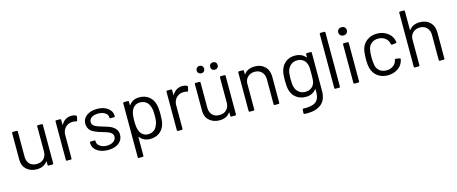

<svg xmlns="http://www.w3.org/2000/svg" viewBox="-48 -1412 5531 2324"><g transform="rotate(-15 2717.0 -250.5)"><path d="M386.2 -179.2V-493.2Q386.2 -505.9 398.9 -505.9H443.8Q457 -505.9 457 -493.2V-13.2Q457 0 443.8 0H398.9Q386.2 0 386.2 -13.2V-50.8Q386.2 -53.7 384 -54.9Q381.8 -56.2 379.9 -53.2Q336.9 6.8 248 6.8Q172.9 6.8 122.3 -37.8Q71.8 -82.5 71.8 -158.2V-493.2Q71.8 -505.9 85 -505.9H129.9Q143.1 -505.9 143.1 -493.2V-179.2Q143.1 -122.1 175.3 -88.6Q207.5 -55.2 262.2 -55.2Q319.3 -55.2 352.8 -88.9Q386.2 -122.6 386.2 -179.2Z M819.8 -511.2Q851.1 -511.2 874.5 -499Q884.8 -494.6 881.8 -482.9L871.6 -439Q868.7 -426.8 855.5 -431.2Q834.5 -437.5 806.6 -436Q754.4 -433.6 720.5 -397.2Q686.5 -360.8 686.5 -305.2V-13.2Q686.5 0 673.8 0H628.4Q615.7 0 615.7 -13.2V-493.2Q615.7 -505.9 628.4 -505.9H673.8Q686.5 -505.9 686.5 -493.2V-437Q686.5 -428.7 691.4 -435.1Q735.8 -511.2 819.8 -511.2Z M1142.6 4.9Q1058.6 4.9 1005.6 -33.4Q952.6 -71.8 952.6 -127.9V-137.2Q952.6 -149.9 965.3 -149.9H1008.3Q1021.5 -149.9 1021.5 -141.1V-131.8Q1021.5 -98.1 1056.2 -74Q1090.8 -49.8 1141.6 -49.8Q1192.9 -49.8 1225.1 -73.2Q1257.3 -96.7 1257.3 -132.8Q1257.3 -177.7 1202.6 -199.2Q1171.9 -211.4 1133.3 -222.2Q1096.7 -232.9 1074 -241Q1051.3 -249 1026.9 -261.5Q1002.4 -273.9 989 -288.1Q975.6 -302.2 966.3 -323.2Q957 -344.2 955.6 -371.1Q955.6 -434.6 1006.1 -472.9Q1056.6 -511.2 1138.7 -511.2Q1221.2 -511.2 1272.9 -472.2Q1324.7 -433.1 1324.7 -373Q1324.7 -359.9 1311.5 -359.9H1270.5Q1257.3 -359.9 1257.3 -367.2V-373Q1257.3 -407.7 1224.4 -430.4Q1191.4 -453.1 1137.7 -453.1Q1086.4 -453.1 1055.4 -432.4Q1024.4 -411.6 1024.4 -376Q1024.4 -343.8 1051.8 -325.4Q1079.1 -307.1 1146.5 -288.1Q1210.4 -270.5 1244.1 -255.4Q1277.8 -240.2 1302.2 -212.9Q1328.6 -183.6 1328.6 -138.2Q1328.6 -73.2 1277.8 -34.2Q1227.1 4.9 1142.6 4.9Z M1851.6 -379.9Q1865.2 -333.5 1865.2 -252.9Q1865.2 -168.9 1853.5 -128.9Q1835.4 -64.5 1787.4 -28.3Q1739.3 7.8 1668.5 7.8Q1628.9 7.8 1595.9 -7.6Q1563 -22.9 1541.5 -51.8Q1539.6 -54.7 1537.6 -53.7Q1535.6 -52.7 1535.6 -49.8V181.2Q1535.6 193.8 1522.5 193.8H1477.5Q1464.4 193.8 1464.4 181.2V-493.2Q1464.4 -505.9 1477.5 -505.9H1522.5Q1535.6 -505.9 1535.6 -493.2V-455.1Q1535.6 -453.1 1536.4 -452.1Q1537.1 -451.2 1538.6 -451.4Q1540 -451.7 1541.5 -453.1Q1586.4 -514.2 1668.5 -514.2Q1737.3 -514.2 1785.4 -478.5Q1833.5 -442.9 1851.6 -379.9ZM1771.5 -127Q1783.7 -148.9 1789.1 -177Q1794.4 -205.1 1794.4 -252.9Q1794.4 -299.8 1790.3 -326.4Q1786.1 -353 1776.4 -374Q1764.2 -410.2 1733.9 -431.2Q1703.6 -452.1 1661.6 -452.1Q1622.6 -452.1 1595 -431.6Q1567.4 -411.1 1554.2 -375Q1537.6 -338.4 1537.6 -252.9Q1537.6 -166 1555.2 -128.9Q1567.4 -94.7 1595.2 -74.5Q1623 -54.2 1660.6 -54.2Q1700.2 -54.2 1729.2 -73.7Q1758.3 -93.3 1771.5 -127Z M2210.4 -511.2Q2241.7 -511.2 2265.1 -499Q2275.4 -494.6 2272.5 -482.9L2262.2 -439Q2259.3 -426.8 2246.1 -431.2Q2225.1 -437.5 2197.3 -436Q2145 -433.6 2111.1 -397.2Q2077.1 -360.8 2077.1 -305.2V-13.2Q2077.1 0 2064.5 0H2019Q2006.3 0 2006.3 -13.2V-493.2Q2006.3 -505.9 2019 -505.9H2064.5Q2077.1 -505.9 2077.1 -493.2V-437Q2077.1 -428.7 2082 -435.1Q2126.5 -511.2 2210.4 -511.2Z M2676.3 -179.2V-493.2Q2676.3 -505.9 2689 -505.9H2733.9Q2747.1 -505.9 2747.1 -493.2V-13.2Q2747.1 0 2733.9 0H2689Q2676.3 0 2676.3 -13.2V-50.8Q2676.3 -53.7 2674.1 -54.9Q2671.9 -56.2 2669.9 -53.2Q2627 6.8 2538.1 6.8Q2462.9 6.8 2412.4 -37.8Q2361.8 -82.5 2361.8 -158.2V-493.2Q2361.8 -505.9 2375 -505.9H2419.9Q2433.1 -505.9 2433.1 -493.2V-179.2Q2433.1 -122.1 2465.3 -88.6Q2497.6 -55.2 2552.2 -55.2Q2609.4 -55.2 2642.8 -88.9Q2676.3 -122.6 2676.3 -179.2ZM2473.1 -600.1Q2452.1 -600.1 2438.5 -613Q2424.8 -626 2424.8 -646Q2424.8 -666 2438.5 -679.4Q2452.1 -692.9 2473.1 -692.9Q2493.2 -692.9 2506.1 -679.4Q2519 -666 2519 -646Q2519 -626 2506.1 -613Q2493.2 -600.1 2473.1 -600.1ZM2594.2 -646Q2594.2 -666.5 2607.4 -679.7Q2620.6 -692.9 2641.1 -692.9Q2661.6 -692.9 2674.8 -679.7Q2688 -666.5 2688 -646Q2688 -626 2675 -613Q2662.1 -600.1 2641.1 -600.1Q2620.1 -600.1 2607.2 -613Q2594.2 -626 2594.2 -646Z M3115.7 -513.2Q3194.3 -513.2 3241.9 -465.8Q3289.6 -418.5 3289.6 -339.8V-13.2Q3289.6 0 3276.9 0H3231.4Q3218.8 0 3218.8 -13.2V-326.2Q3218.8 -382.3 3185.8 -416.7Q3152.8 -451.2 3099.6 -451.2Q3048.8 -451.2 3015.4 -422.4Q2981.9 -393.6 2976.6 -346.2V-13.2Q2976.6 0 2963.9 0H2918.5Q2905.8 0 2905.8 -13.2V-493.2Q2905.8 -505.9 2918.5 -505.9H2963.9Q2976.6 -505.9 2976.6 -493.2V-456.1Q2976.6 -452.1 2979.5 -451.2Q2981 -450.7 2981.4 -453.1Q3024.4 -513.2 3115.7 -513.2Z M3756.3 -459V-493.2Q3756.3 -505.9 3769 -505.9H3814.5Q3827.1 -505.9 3827.1 -493.2V-17.1Q3827.1 91.8 3763.9 145.5Q3700.7 199.2 3585.4 199.2Q3560.1 199.2 3553.2 198.2Q3540 196.8 3540 184.1L3542.5 144Q3542.5 130.4 3555.2 131.8Q3660.6 136.7 3708.5 100.8Q3756.3 64.9 3756.3 -19V-54.2Q3756.3 -57.1 3754.6 -58.1Q3752.9 -59.1 3750.5 -56.2Q3704.1 2.9 3620.1 2.9Q3553.7 2.9 3504.2 -32.7Q3454.6 -68.4 3437.5 -130.9Q3425.3 -172.9 3425.3 -252.9Q3425.3 -343.3 3438.5 -380.9Q3456.5 -441.9 3503.9 -478Q3551.3 -514.2 3616.2 -514.2Q3704.1 -514.2 3750.5 -457Q3752.9 -454.1 3754.6 -455.1Q3756.3 -456.1 3756.3 -459ZM3751.5 -152.8Q3756.3 -177.7 3756.3 -253.9Q3756.3 -311 3755.4 -323.2Q3753.4 -345.2 3750.5 -355Q3741.7 -398.4 3710 -425.3Q3678.2 -452.1 3631.3 -452.1Q3585.4 -452.1 3552.5 -425.5Q3519.5 -398.9 3506.3 -355Q3496.1 -323.2 3496.1 -254.9Q3496.1 -182.6 3506.3 -153.8Q3516.6 -110.8 3550.3 -84Q3584 -57.1 3631.3 -57.1Q3679.2 -57.1 3710.9 -83.5Q3742.7 -109.9 3751.5 -152.8Z M4037.1 0H3991.7Q3979 0 3979 -13.2V-687Q3979 -700.2 3991.7 -700.2H4037.1Q4049.8 -700.2 4049.8 -687V-13.2Q4049.8 0 4037.1 0Z M4292.7 -611.6Q4277.8 -597.2 4253.9 -597.2Q4230 -597.2 4214.8 -611.6Q4199.7 -626 4199.7 -648.9Q4199.7 -671.9 4214.6 -686Q4229.5 -700.2 4253.9 -700.2Q4278.3 -700.2 4293 -686Q4307.6 -671.9 4307.6 -648.9Q4307.6 -626 4292.7 -611.6ZM4276.9 0H4231.9Q4218.8 0 4218.8 -13.2V-493.2Q4218.8 -505.9 4231.9 -505.9H4276.9Q4290 -505.9 4290 -493.2V-13.2Q4290 0 4276.9 0Z M4646.5 7.8Q4574.7 7.8 4522.9 -29.5Q4471.2 -66.9 4452.6 -130.9Q4439.5 -173.8 4439.5 -254.9Q4439.5 -327.1 4452.6 -377Q4470.7 -439.5 4522.7 -476.8Q4574.7 -514.2 4646.5 -514.2Q4718.3 -514.2 4772.2 -477.5Q4826.2 -440.9 4842.3 -384.8Q4847.2 -369.6 4848.6 -357.9V-356Q4848.6 -344.2 4836.4 -342.8L4792.5 -337.9H4789.6Q4780.8 -337.9 4777.3 -349.1Q4777.3 -351.1 4775.4 -360.8Q4766.1 -399.9 4730.7 -426Q4695.3 -452.1 4646.5 -452.1Q4596.7 -452.1 4563 -426Q4529.3 -399.9 4519.5 -355Q4510.3 -315.4 4510.3 -253.9Q4510.3 -189.9 4519.5 -151.9Q4529.3 -106.4 4563 -80.3Q4596.7 -54.2 4646.5 -54.2Q4694.8 -54.2 4730.5 -79.6Q4766.1 -105 4774.4 -144Q4775.4 -145 4775.4 -148.9L4776.4 -149.9Q4777.8 -162.6 4791.5 -161.1L4834.5 -153.8Q4848.1 -152.3 4846.7 -139.2L4842.3 -122.1Q4827.1 -64 4773.2 -28.1Q4719.2 7.8 4646.5 7.8Z M5185.1 -513.2Q5263.7 -513.2 5311.3 -465.8Q5358.9 -418.5 5358.9 -339.8V-13.2Q5358.9 0 5346.2 0H5300.8Q5288.1 0 5288.1 -13.2V-326.2Q5288.1 -382.3 5255.1 -416.7Q5222.2 -451.2 5168.9 -451.2Q5118.2 -451.2 5084.7 -422.4Q5051.3 -393.6 5045.9 -346.2V-13.2Q5045.9 0 5033.2 0H4987.8Q4975.1 0 4975.1 -13.2V-687Q4975.1 -700.2 4987.8 -700.2H5033.2Q5045.9 -700.2 5045.9 -687V-456.1Q5045.9 -452.1 5048.8 -451.2Q5050.3 -450.7 5050.8 -453.1Q5093.8 -513.2 5185.1 -513.2Z"/></g></svg>

Font: Barlow
Style: Regular
Weight: 400
Designer: Jeremy Tribby
Foundry: Jeremy Tribby
Version: Version 1.101